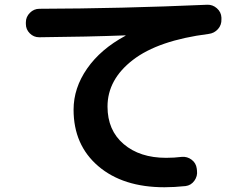

<svg xmlns="http://www.w3.org/2000/svg" viewBox="-20 -747 1040 809"><path d="M145 -590Q122 -590 105.5 -606.5Q89 -623 89 -646V-653Q89 -676 106 -693Q123 -710 146 -710Q488 -711 853 -727Q876 -728 894 -712Q912 -696 913 -673V-666Q914 -642 898.5 -624.5Q883 -607 859 -604Q647 -577 540 -494.5Q433 -412 433 -298Q433 -198 501 -140Q569 -82 680 -82Q714 -82 746 -86Q769 -88 787.5 -74Q806 -60 809 -37L810 -28Q813 -5 799 14.5Q785 34 762 37Q714 42 673 42Q498 42 394 -47Q290 -136 290 -285Q290 -376 347 -458Q404 -540 508 -596Q509 -596 509 -598H508Q353 -592 145 -590Z"/></svg>

Font: Rounded Mplus 1c Bold
Style: Bold
Weight: 700
Version: Version 1.059.20150529